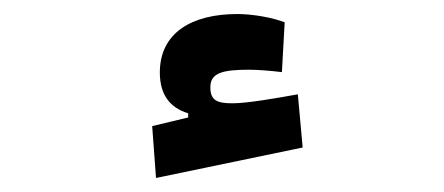

<svg xmlns="http://www.w3.org/2000/svg" viewBox="-20 -802 626 271"><path d="M200.2 -550.8 407.2 -593.8 400.4 -668.9C371.1 -663.6 329.1 -656.2 308.1 -656.2C286.6 -656.2 276.9 -660.2 276.9 -678.7C276.9 -699.2 293.9 -703.6 332 -703.6C343.3 -703.6 362.8 -702.1 377.9 -700.2L381.8 -770.5C365.7 -776.9 337.4 -782.2 314.9 -782.2C251 -782.2 205.6 -755.9 205.6 -699.7C205.6 -668.5 219.7 -649.9 245.6 -642.1V-636.2L194.8 -624Z"/></svg>

Font: Cascadia Code
Style: Bold
Weight: 700
Monospace: yes
Designer: Aaron Bell
Foundry: Saja Typeworks
Version: Version 2404.023